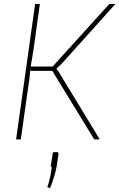

<svg xmlns="http://www.w3.org/2000/svg" viewBox="-20 -710 608 978"><path d="M568 -690 301 -393Q295 -386 286 -377.5Q277 -369 268 -361V-359Q273 -352 278 -345.5Q283 -339 287 -331L488 0H460L239 -361L537 -690ZM183 -690 150 -453Q146 -427 142.5 -406.5Q139 -386 134 -359Q133 -333 130 -310Q127 -287 123 -262L86 0H62L159 -690ZM268 -371 265 -349H120L123 -371ZM271 65Q275 65 276.5 67Q278 69 278 75L269 135Q265 159 255.5 190.5Q246 222 235 248L221 244Q230 217 234.5 196Q239 175 244 142Q241 142 239.5 139.5Q238 137 239 133L248 75Q248 69 250.5 67Q253 65 260 65Z"/></svg>

Font: Exo 2 Thin
Style: Italic
Weight: 250
Italic angle: -8°
Designer: Natanael Gama
Foundry: Natanael Gama
Version: Version 2.010